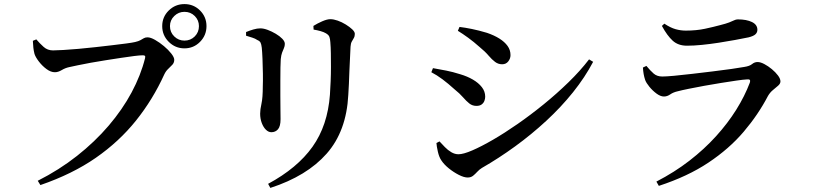

<svg xmlns="http://www.w3.org/2000/svg" viewBox="-20 -858 4000 941"><path d="M165 28Q270 -25 357.5 -94Q445 -163 512.5 -242Q580 -321 625 -405Q670 -489 691 -573Q693 -582 690 -584.5Q687 -587 680 -587Q666 -587 638 -583.5Q610 -580 574 -574.5Q538 -569 499.5 -563Q461 -557 425 -550.5Q389 -544 361 -538Q333 -532 319 -529Q300 -525 282.5 -514.5Q265 -504 249 -504Q229 -504 208 -519.5Q187 -535 170.5 -556.5Q154 -578 149 -594Q145 -610 143.5 -624Q142 -638 141 -658L158 -665Q175 -645 194 -628Q213 -611 240 -611Q258 -611 290.5 -613Q323 -615 364 -618.5Q405 -622 448.5 -627Q492 -632 531 -636.5Q570 -641 599.5 -645Q629 -649 642 -652Q659 -656 668 -661Q677 -666 684.5 -670.5Q692 -675 703 -675Q718 -675 740 -662.5Q762 -650 783.5 -632Q805 -614 819.5 -595.5Q834 -577 834 -565Q834 -551 825 -541Q816 -531 804.5 -520.5Q793 -510 785 -493Q729 -370 646.5 -267Q564 -164 449.5 -84.5Q335 -5 178 49ZM884 -621Q839 -621 807 -653Q775 -685 775 -730Q775 -775 807 -806.5Q839 -838 884 -838Q929 -838 960.5 -806.5Q992 -775 992 -730Q992 -685 960.5 -653Q929 -621 884 -621ZM884 -659Q914 -659 934.5 -679.5Q955 -700 955 -730Q955 -759 934.5 -779.5Q914 -800 884 -800Q855 -800 834 -779.5Q813 -759 813 -730Q813 -700 834 -679.5Q855 -659 884 -659Z M1294 43Q1437 -34 1511.5 -138.5Q1586 -243 1597 -394Q1599 -424 1600.5 -459.5Q1602 -495 1602 -530Q1602 -565 1601.5 -596.5Q1601 -628 1599 -651Q1598 -667 1594.5 -677Q1591 -687 1577 -695Q1567 -701 1551 -705.5Q1535 -710 1517 -713L1516 -731Q1535 -743 1559 -753.5Q1583 -764 1599 -764Q1615 -764 1635 -757Q1655 -750 1674.5 -738Q1694 -726 1706.5 -714Q1719 -702 1719 -692Q1719 -680 1714 -671.5Q1709 -663 1704 -654Q1699 -645 1698 -629Q1697 -607 1695.5 -576Q1694 -545 1692.5 -511.5Q1691 -478 1690 -447Q1689 -416 1687 -393Q1678 -215 1581 -105Q1484 5 1305 63ZM1310 -210Q1296 -210 1283.5 -222Q1271 -234 1263 -255Q1255 -276 1255 -301Q1255 -321 1261.5 -350Q1268 -379 1268 -435Q1269 -459 1268.5 -496Q1268 -533 1266.5 -569Q1265 -605 1263 -624Q1261 -641 1257 -649Q1253 -657 1241 -662Q1231 -669 1216.5 -673.5Q1202 -678 1186 -683V-701Q1203 -708 1221.5 -713.5Q1240 -719 1256 -719Q1272 -719 1292 -711.5Q1312 -704 1331.5 -692.5Q1351 -681 1363.5 -668Q1376 -655 1376 -643Q1376 -632 1371.5 -622Q1367 -612 1362.5 -600Q1358 -588 1356 -568Q1355 -555 1354.5 -527Q1354 -499 1354 -462.5Q1354 -426 1354 -389Q1354 -352 1354.5 -321.5Q1355 -291 1355 -274Q1355 -239 1342.5 -224.5Q1330 -210 1310 -210Z M2272 12Q2254 12 2228.5 -1Q2203 -14 2179.5 -33Q2156 -52 2143 -72Q2132 -88 2126 -114.5Q2120 -141 2119 -157L2134 -165Q2146 -152 2160.5 -137Q2175 -122 2192 -112Q2209 -102 2227 -102Q2251 -102 2295 -121Q2339 -140 2396 -173Q2453 -206 2517 -250.5Q2581 -295 2645 -347Q2709 -399 2766.5 -455Q2824 -511 2867 -567L2887 -555Q2847 -479 2788.5 -406Q2730 -333 2657.5 -266Q2585 -199 2504.5 -140.5Q2424 -82 2342 -35Q2329 -27 2319 -16Q2309 -5 2298.5 3.5Q2288 12 2272 12ZM2315 -339Q2295 -339 2280 -351Q2265 -363 2249 -381.5Q2233 -400 2208 -420Q2176 -449 2148.5 -469.5Q2121 -490 2094 -504L2102 -524Q2136 -518 2167 -512Q2198 -506 2236 -494Q2270 -484 2297.5 -468Q2325 -452 2341.5 -431Q2358 -410 2358 -384Q2358 -374 2354 -363.5Q2350 -353 2340.5 -346Q2331 -339 2315 -339ZM2441 -543Q2422 -543 2406.5 -554.5Q2391 -566 2374 -586Q2357 -606 2330 -628Q2302 -653 2274.5 -673Q2247 -693 2224 -707L2232 -726Q2258 -723 2292.5 -716Q2327 -709 2367 -697Q2402 -685 2427.5 -669Q2453 -653 2467.5 -633Q2482 -613 2482 -588Q2482 -571 2471 -557Q2460 -543 2441 -543Z M3197 32Q3286 -14 3359 -70.5Q3432 -127 3489.5 -190.5Q3547 -254 3588.5 -320.5Q3630 -387 3655 -453Q3661 -471 3643 -469Q3623 -468 3589 -463Q3555 -458 3514 -451.5Q3473 -445 3432 -437.5Q3391 -430 3356.5 -423Q3322 -416 3303 -411Q3280 -406 3265 -395.5Q3250 -385 3234 -385Q3217 -385 3197.5 -399.5Q3178 -414 3162.5 -433Q3147 -452 3142 -466Q3137 -481 3134.5 -495.5Q3132 -510 3131 -527L3148 -535Q3167 -512 3183.5 -497.5Q3200 -483 3226 -483Q3244 -483 3283 -486.5Q3322 -490 3372 -496Q3422 -502 3472.5 -508Q3523 -514 3564.5 -520Q3606 -526 3628 -530Q3654 -534 3666 -544Q3678 -554 3693 -554Q3707 -554 3726 -544Q3745 -534 3763 -519Q3781 -504 3793 -488Q3805 -472 3805 -459Q3805 -448 3793.5 -438Q3782 -428 3768 -416.5Q3754 -405 3744 -388Q3696 -296 3625 -212.5Q3554 -129 3452 -61Q3350 7 3209 53ZM3347 -634Q3304 -634 3277 -658.5Q3250 -683 3224 -731L3236 -742Q3266 -722 3291 -715Q3316 -708 3341 -708Q3393 -708 3435 -717Q3477 -726 3510 -735Q3538 -742 3553.5 -748Q3569 -754 3578 -758.5Q3587 -763 3596 -763Q3639 -763 3665.5 -750Q3692 -737 3692 -712Q3692 -699 3682.5 -690Q3673 -681 3649 -675Q3620 -669 3582 -662Q3544 -655 3502 -648.5Q3460 -642 3420 -638Q3380 -634 3347 -634Z"/></svg>

Font: Noto Serif JP ExtraLight SemiBold
Style: Regular
Weight: 600
Version: Version 2.003-H1;hotconv 1.1.1;makeotfexe 2.6.0